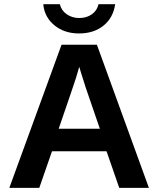

<svg xmlns="http://www.w3.org/2000/svg" viewBox="-20 -903 762 923"><path d="M553.2 0 492.2 -175.8H230L168.9 0H24.9L275.9 -688H445.8L695.8 0ZM360.8 -582 357.9 -571.3Q353 -553.7 346.2 -531.2Q339.4 -508.8 262.2 -284.2H460L392.1 -481.9L371.1 -548.3ZM359.9 -742.2Q289.1 -742.2 241.2 -781.7Q193.4 -821.3 188 -882.8H267.6Q274.9 -852.5 300.8 -834.5Q326.7 -816.4 360.8 -816.4Q396 -816.4 421.4 -834.2Q446.8 -852.1 453.6 -882.8H533.7Q524.4 -817.9 477.8 -780Q431.2 -742.2 359.9 -742.2Z"/></svg>

Font: Arial
Style: Bold
Weight: 700
Designer: Steve Matteson
Foundry: Ascender Corporation
Version: Version 2.00.3